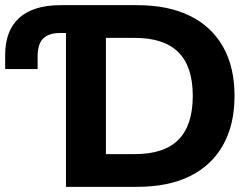

<svg xmlns="http://www.w3.org/2000/svg" viewBox="-20 -725 979 745"><path d="M236 0V-597H214Q169 -597 147.5 -575.5Q126 -554 126 -506V-457H0V-511Q0 -606 54.5 -655.5Q109 -705 216 -705H512Q633 -705 717 -663.5Q801 -622 845.5 -543.5Q890 -465 890 -353Q890 -241 845.5 -162Q801 -83 717 -41.5Q633 0 512 0ZM391 -127H503Q617 -127 672.5 -183Q728 -239 728 -353Q728 -467 672 -522.5Q616 -578 503 -578H391Z"/></svg>

Font: Nunito Sans 12pt ExtraBold
Style: Regular
Weight: 800
Designer: Vernon Adams
Foundry: Vernon Adams
Version: Version 3.101;gftools[0.9.27]